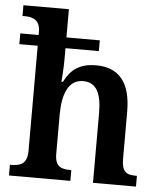

<svg xmlns="http://www.w3.org/2000/svg" viewBox="-54 -807 717 854"><g transform="rotate(5 305.0 -380.0)"><path d="M18 0H292V-48H289C248 -48 219 -56 219 -114V-288C219 -378 243 -447 310 -447C371 -447 393 -397 393 -311V0H585V-48H582C540 -48 517 -57 517 -119V-328C517 -463 461 -522 361 -522C296 -522 250 -497 221 -436H214C215 -442 219 -495 219 -536V-586H368V-634H219V-760H16V-712H26C58 -712 95 -704 95 -648V-634H13V-586H95V-118C95 -57 64 -48 23 -48H18Z"/></g></svg>

Font: Noto Serif Armenian SemiCondensed SemiBold
Style: Regular
Weight: 600
Width: 4
Designer: Monotype Design Team
Foundry: Monotype Imaging Inc.
Version: Version 2.008